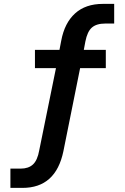

<svg xmlns="http://www.w3.org/2000/svg" viewBox="-20 -749 626 963"><path d="M32.2 193.4V96.7H84Q123 96.7 145.5 75.7Q168 54.7 176.8 4.9L260.7 -407.2H155.3V-499H278.3L287.1 -544.9Q303.7 -633.8 356.4 -681.6Q409.2 -729.5 496.1 -729.5H552.7V-630.9H507.8Q463.9 -630.9 440.9 -610.8Q418 -590.8 408.2 -541L400.4 -499H510.7V-407.2H381.8L297.9 9.8Q259.8 193.4 92.8 193.4Z"/></svg>

Font: Min Sans SemiBold
Style: Regular
Weight: 600
Designer: Jinseong-Kim, NotoSansCJK, Nunito
Foundry: Jinseong-Kim
Version: Version 1.400;Glyphs 3.1.2 (3151)